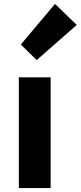

<svg xmlns="http://www.w3.org/2000/svg" viewBox="-20 -958 411 978"><path d="M76 0V-564H238V0ZM167 -652 86 -731 260 -938 371 -831Z"/></svg>

Font: Noto Sans SC Thin ExtraBold
Style: Regular
Weight: 800
Version: Version 2.004-H2;hotconv 1.0.118;makeotfexe 2.5.65603